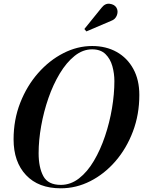

<svg xmlns="http://www.w3.org/2000/svg" viewBox="-20 -1009 774 1039"><path d="M581 -896 447.5 -839 436.5 -852 529.5 -967Q549 -992 574 -988.5Q599 -985 609.5 -968.5Q621 -950 612.8 -927Q604.5 -904 581 -896ZM309 10Q188 10 120.8 -61.5Q53.5 -133 53.5 -255Q53.5 -361 89.5 -452.8Q125.5 -544.5 186.2 -613.5Q247 -682.5 322.8 -721.2Q398.5 -760 478.5 -760Q554 -760 611.5 -727.8Q669 -695.5 701.5 -636Q734 -576.5 734 -495Q734 -389 699.2 -297.2Q664.5 -205.5 604.8 -136.5Q545 -67.5 468.8 -28.8Q392.5 10 309 10ZM478.5 -742Q428 -742 383.8 -706.5Q339.5 -671 303.5 -611.2Q267.5 -551.5 242 -478Q216.5 -404.5 202.8 -327.2Q189 -250 189 -180Q189 -103 214.5 -55.8Q240 -8.5 309 -8.5Q362.5 -8.5 407.8 -43.8Q453 -79 488.2 -138.8Q523.5 -198.5 548.2 -272Q573 -345.5 586 -422.8Q599 -500 599 -570Q599 -611.5 588 -651Q577 -690.5 550.8 -716.2Q524.5 -742 478.5 -742Z"/></svg>

Font: Bodoni* 11pt Medium
Style: Italic
Weight: 500
Italic angle: -13°
Version: Version 2.3